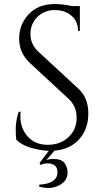

<svg xmlns="http://www.w3.org/2000/svg" viewBox="-20 -734 516 952"><path d="M61 -41Q58 -55 58 -95Q58 -135 73 -180H82Q81 -169 81 -158Q81 -97 118 -56.5Q155 -16 216 -16Q279 -16 319.5 -54Q360 -92 360 -149.5Q360 -207 321 -243L129 -421Q75 -471 75 -542Q75 -613 122.5 -663.5Q170 -714 251 -714Q289 -714 337 -704H376V-581H367Q367 -628 334.5 -656Q302 -684 251 -684Q200 -684 165.5 -650Q131 -616 131 -565Q131 -514 171 -477L368 -295Q418 -249 418 -171.5Q418 -94 372.5 -43.5Q327 7 250 13L210 60Q226 54 243 54Q285 54 300 74.5Q315 95 315 121Q315 165 271 186Q246 198 221 198Q196 198 174 191L175 181Q211 181 238 166Q265 151 265 120Q265 76 214 76Q198 76 181 84L176 74L222 14Q178 12 132.5 -1.5Q87 -15 61 -41Z"/></svg>

Font: Cinzel Decorative
Style: Regular
Weight: 400
Designer: Natanael Gama
Version: Version 1.001;PS 001.001;hotconv 1.0.56;makeotf.lib2.0.21325